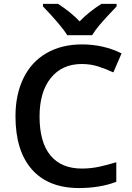

<svg xmlns="http://www.w3.org/2000/svg" viewBox="-20 -951 674 981"><path d="M397.9 -624Q297.4 -624 239.7 -552.7Q182.1 -481.4 182.1 -356Q182.1 -224.6 237.5 -157.2Q293 -89.8 397.9 -89.8Q443.4 -89.8 485.8 -98.9Q528.3 -107.9 574.2 -122.1V-22Q490.2 9.8 383.8 9.8Q227.1 9.8 143.1 -85.2Q59.1 -180.2 59.1 -356.9Q59.1 -468.3 99.9 -551.8Q140.6 -635.3 217.8 -679.7Q294.9 -724.1 398.9 -724.1Q508.3 -724.1 601.1 -678.2L559.1 -581.1Q522.9 -598.1 482.7 -611.1Q442.4 -624 397.9 -624ZM575.7 -931.2V-918Q514.2 -854 489 -823.7Q463.9 -793.5 450.7 -771H323.7Q292 -822.3 199.7 -918V-931.2H276.9Q344.2 -887.2 386.7 -841.8Q434.1 -890.6 498 -931.2Z"/></svg>

Font: f0_41340          
Style: Regular
Weight: 600
Foundry: Ascender Corporation
Version: Version 1.10